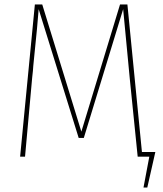

<svg xmlns="http://www.w3.org/2000/svg" viewBox="-20 -701 728 859"><path d="M675 -21 639 138H622L648 0H596L561 -345L531 -660L355 -84H332L153 -660Q150 -611 129 -407Q128 -387 124 -354L92 0H70L136 -681H169L344 -112L517 -681H550L615 -21Z"/></svg>

Font: Fira Sans Condensed Thin
Style: Regular
Weight: 250
Width: 3
Designer: Carrois Corporate & Edenspiekermann AG
Foundry: Carrois Corporate GbR & Edenspiekermann AG
Version: Version 4.203